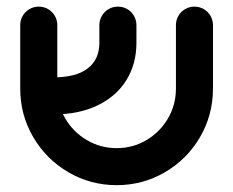

<svg xmlns="http://www.w3.org/2000/svg" viewBox="-20 -544 700 576"><path d="M40.7 -278.1V-468.5Q40.7 -483.7 48.1 -496.5Q55.6 -509.3 68.3 -516.7Q81.1 -524.1 96.3 -524.1Q111.5 -524.1 124.3 -516.7Q137 -509.3 144.4 -496.5Q151.9 -483.7 151.9 -468.5V-278.1Q151.9 -229.6 175.7 -188.7Q199.6 -147.8 240.6 -123.7Q281.5 -99.6 330 -99.6Q378.5 -99.6 419.3 -123.7Q460 -147.8 483.9 -188.7Q507.8 -229.6 507.8 -278.1V-468.5Q507.8 -483.7 515.2 -496.5Q522.6 -509.3 535.4 -516.7Q548.1 -524.1 563.3 -524.1Q578.5 -524.1 591.3 -516.7Q604.1 -509.3 611.5 -496.5Q618.9 -483.7 618.9 -468.5V-278.1Q618.9 -199.3 580.2 -132.8Q541.5 -66.3 475 -27.4Q408.5 11.5 330 11.5Q251.5 11.5 185 -27.4Q118.5 -66.3 79.6 -132.8Q40.7 -199.3 40.7 -278.1ZM278.1 -415.9V-468.5Q278.1 -483.7 285.6 -496.5Q293 -509.3 305.7 -516.7Q318.5 -524.1 333.7 -524.1Q348.9 -524.1 361.7 -516.7Q374.4 -509.3 381.9 -496.5Q389.3 -483.7 389.3 -468.5V-415.9Q389.3 -352.2 359.1 -303.5Q328.9 -254.8 272.6 -227.8Q216.3 -200.7 140.4 -200.7V-311.9Q208.1 -311.9 243.1 -338.7Q278.1 -365.6 278.1 -415.9Z"/></svg>

Font: 26F Galaxy Hebrew Black
Style: Regular
Weight: 900
Designer: C₂₉H₂₅N₃O₅
Version: Version 1.000